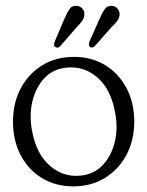

<svg xmlns="http://www.w3.org/2000/svg" viewBox="-20 -636 510 665"><path d="M236 -439Q297 -439 344 -410.5Q391 -382 418 -331.2Q445 -280.5 445 -215Q445 -150 417.8 -99.2Q390.5 -48.5 343 -19.5Q295.5 9.5 234 9.5Q173 9.5 125.8 -19Q78.5 -47.5 51.8 -98.2Q25 -149 25 -214.5Q25 -279.5 52 -330.2Q79 -381 126.5 -410Q174 -439 236 -439ZM272 -29.5Q313 -37.5 340 -68.8Q367 -100 377.8 -145.5Q388.5 -191 379.5 -241.5Q365.5 -327.5 314.8 -369.8Q264 -412 198 -400Q157 -392.5 129.8 -361Q102.5 -329.5 92 -284Q81.5 -238.5 90 -188Q104.5 -102 155.2 -59.8Q206 -17.5 272 -29.5ZM326 -573Q334.5 -593.5 343.8 -605.5Q353 -617.5 369.5 -615.5Q381 -614 388.2 -604.8Q395.5 -595.5 394 -582.5Q392 -571 384.8 -561.8Q377.5 -552.5 367 -543L309.5 -477.5Q299 -467.5 291 -474Q287.5 -478 288 -483.2Q288.5 -488.5 290.5 -494ZM203.5 -572Q212.5 -593 221.2 -605.2Q230 -617.5 246.5 -615.5Q258.5 -614.5 266 -605.5Q273.5 -596.5 272 -583.5Q271 -572.5 264 -562.8Q257 -553 246.5 -543L189.5 -477Q179.5 -467 171.5 -473.5Q167 -476.5 167.5 -481.8Q168 -487 170 -493Z"/></svg>

Font: Fraunces 144pt SuperSoft Light
Style: Regular
Weight: 300
Version: Version 1.000;[0bf87f6ff]